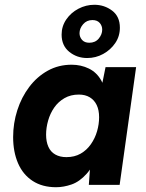

<svg xmlns="http://www.w3.org/2000/svg" viewBox="-20 -774 613 804"><path d="M215 10Q157 10 116.5 -16.5Q76 -43 55.5 -90.5Q35 -138 35 -200Q35 -258 52.5 -312.5Q70 -367 102.5 -410Q135 -453 180 -478Q225 -503 280 -503Q319 -503 352 -487Q385 -471 404 -437Q423 -403 420 -348L396 -364L422 -493H550L481 0H352L361 -127L395 -143Q373 -80 343 -46.5Q313 -13 279.5 -1.5Q246 10 215 10ZM258 -116Q292 -116 317.5 -130.5Q343 -145 360.5 -170Q378 -195 386.5 -224.5Q395 -254 395 -283Q395 -313 385 -334Q375 -355 356 -366.5Q337 -378 310 -378Q276 -378 250 -363Q224 -348 207 -323.5Q190 -299 181.5 -269Q173 -239 173 -210Q173 -181 182.5 -159.5Q192 -138 211.5 -127Q231 -116 258 -116ZM345 -531Q302 -531 270 -557Q238 -583 238 -629Q238 -664 257.5 -692.5Q277 -721 308.5 -737.5Q340 -754 375 -754Q417 -754 449.5 -729.5Q482 -705 482 -658Q482 -622 462.5 -593.5Q443 -565 412 -548Q381 -531 345 -531ZM354 -595Q379 -595 393.5 -612.5Q408 -630 408 -650Q408 -666 397.5 -678Q387 -690 367 -690Q343 -690 328 -672.5Q313 -655 313 -635Q313 -619 323.5 -607Q334 -595 354 -595Z"/></svg>

Font: Hanken Grotesk ExtraBold
Style: Italic
Weight: 800
Italic angle: -8°
Designer: Alfredo Marco Pradil
Foundry: Hanken Design Co.
Version: Version 3.013